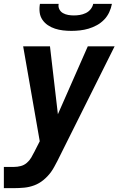

<svg xmlns="http://www.w3.org/2000/svg" viewBox="-27 -760 647 995"><path d="M-7 215V105H46Q63 105 80.5 100.5Q98 96 112 84Q126 72 135 56.5Q144 41 152 25L153 24V23Q153 23 153 23Q153 23 153 23L179 -28L150 -194L93 -520H232L273 -168L428 -520H567L271 73Q263 88 255 103Q247 118 237 132Q220 155 198 173Q176 191 150.5 200.5Q125 210 98.5 212.5Q72 215 46 215ZM343 -600Q321 -600 299.5 -602.5Q278 -605 258 -611.5Q238 -618 221 -629.5Q204 -641 192.5 -658Q181 -675 178.5 -696.5Q176 -718 180 -740H277Q274 -725 280.5 -712Q287 -699 299.5 -692Q312 -685 326.5 -682.5Q341 -680 356 -680Q371 -680 386.5 -682.5Q402 -685 417 -692Q432 -699 442.5 -712Q453 -725 456 -740H553Q549 -718 539 -696.5Q529 -675 512.5 -658Q496 -641 475 -629.5Q454 -618 432 -611.5Q410 -605 387.5 -602.5Q365 -600 343 -600Z"/></svg>

Font: Iosevka SS04 XBd Ex Obl
Style: Regular
Weight: 800
Width: 7
Italic angle: -9°
Monospace: yes
Designer: Belleve Invis
Foundry: Belleve Invis
Version: Version 19.0.0; ttfautohint (v1.8.4)